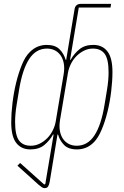

<svg xmlns="http://www.w3.org/2000/svg" viewBox="-20 -760 640 992"><path d="M365 -711Q369 -740 398 -740H554L551 -721H387L342 -451H345Q363 -483 390.5 -505.5Q418 -528 462 -528Q509 -528 535 -494.5Q561 -461 561 -388Q561 -343 554.5 -288.5Q548 -234 535.5 -183Q523 -132 505 -89.5Q487 -47 465 -25Q445 -5 423 3.5Q401 12 378 12Q333 12 310.5 -11.5Q288 -35 280 -65H277L237 178Q234 195 228.5 203.5Q223 212 211 212Q203 212 196.5 207.5Q190 203 180 195L70 96L84 82L208 193L214 191L257 -65H254Q236 -33 208.5 -10.5Q181 12 137 12Q90 12 64 -21.5Q38 -55 38 -128Q38 -173 44.5 -227.5Q51 -282 63.5 -333Q76 -384 93.5 -426.5Q111 -469 134 -491Q154 -511 176 -519.5Q198 -528 221 -528Q266 -528 288.5 -504.5Q311 -481 319 -451H322ZM309 -377Q314 -408 309.5 -432.5Q305 -457 293 -474Q281 -491 263 -500Q245 -509 223 -509Q166 -509 131 -455.5Q96 -402 79 -298L66 -219Q62 -195 60 -172.5Q58 -150 58 -130Q58 -62 78 -34.5Q98 -7 139 -7Q163 -7 184.5 -17.5Q206 -28 223.5 -45.5Q241 -63 252.5 -86Q264 -109 268 -133ZM376 -7Q433 -7 468 -60.5Q503 -114 520 -218L533 -297Q537 -321 539 -343.5Q541 -366 541 -386Q541 -454 521 -481.5Q501 -509 460 -509Q436 -509 414.5 -498.5Q393 -488 375.5 -470.5Q358 -453 346.5 -430Q335 -407 331 -383L290 -139Q285 -108 289.5 -83.5Q294 -59 306 -42Q318 -25 336 -16Q354 -7 376 -7Z"/></svg>

Font: IBM Plex Mono Thin
Style: Italic
Weight: 100
Italic angle: -9°
Monospace: yes
Designer: Mike Abbink, Paul van der Laan, Pieter van Rosmalen
Foundry: Bold Monday
Version: Version 2.3